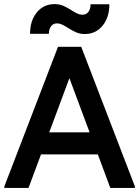

<svg xmlns="http://www.w3.org/2000/svg" viewBox="-20 -932 690 952"><path d="M527 0 274 -679 267.7 -700H382.7L648.7 -8V0ZM1.7 0V-8L267.7 -700H382.7L374.3 -679L121.3 0ZM119.7 -166.3 149.7 -276H510.7L540.7 -166.3ZM400.3 -763.3Q377.3 -763.3 358.6 -771.3Q340 -779.3 323.8 -789.7Q307.7 -800 292.3 -808Q277 -816 262 -816Q243.8 -816 233.1 -801.7Q222.3 -787.3 222.3 -764.3H129Q129 -829.7 162.7 -870.7Q196.4 -911.7 251 -911.7Q274 -911.7 292.7 -903.7Q311.3 -895.7 327.5 -885.3Q343.7 -875 359 -867Q374.3 -859 389.3 -859Q408.3 -859 418.7 -873.6Q429 -888.2 429 -910.7H522.3Q522.3 -846 488.7 -804.7Q455 -763.3 400.3 -763.3Z"/></svg>

Font: Fustat
Style: Regular
Weight: 400
Designer: Mohamed Gaber, Khaled Hosny, Laura Garcia Mut
Foundry: Kief Type Foundry, Alif Type Foundry, Hard Type Foundry
Version: Version 1.007